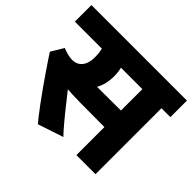

<svg xmlns="http://www.w3.org/2000/svg" viewBox="-168 -842 1066 1066"><g transform="rotate(45 365.0 -309.0)"><path d="M740 -518H670V0H520V-220Q405 -220 331 -221Q257 -222 228 -225Q243 -206 258 -187L278 -162Q310 -121 347.5 -76.5Q385 -32 398 -20L248 30Q235 17 178 -59L155 -91Q126 -130 75 -204.5Q24 -279 10 -302L54 -375Q99 -357 129 -357Q167 -357 188 -383.5Q209 -410 209 -457Q209 -488 202 -518H-10V-648H740ZM520 -350V-518H352Q359 -488 359 -457Q359 -395 333 -349Q380 -350 520 -350Z"/></g></svg>

Font: Madhuban Bold
Style: Regular
Weight: 700
Designer: jaikishan Patel
Foundry: MagicType
Version: Version 1.000